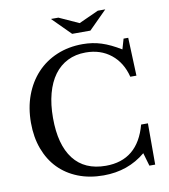

<svg xmlns="http://www.w3.org/2000/svg" viewBox="-101 -1045 1005 1141"><g transform="rotate(-10 401.0 -475.0)"><path d="M689 -770H717L726 -540H689Q667 -628 604.5 -678Q542 -728 452 -728Q391 -728 343 -704Q295 -680 262 -635Q229 -590 211.5 -525Q194 -460 194 -378Q194 -216 260.5 -130Q327 -44 455 -44Q648 -44 703 -249H744V0H709L686 -79Q580 10 432 10Q347 10 278.5 -17Q210 -44 161.5 -93.5Q113 -143 86.5 -214Q60 -285 60 -372Q60 -463 88 -538Q116 -613 166.5 -667Q217 -721 287.5 -750.5Q358 -780 443 -780Q503 -780 556 -763Q609 -746 671 -708ZM393 -851 284 -960H329L448 -906L567 -960H612L503 -851Z"/></g></svg>

Font: SVN-Libre Baskerville
Style: Regular
Weight: 400
Designer: Pablo Impallari, Rodrigo Fuenzalida
Foundry: Pablo Impallari, Rodrigo Fuenzalida
Version: Version 1.000; ttfautohint (v1.8.4)